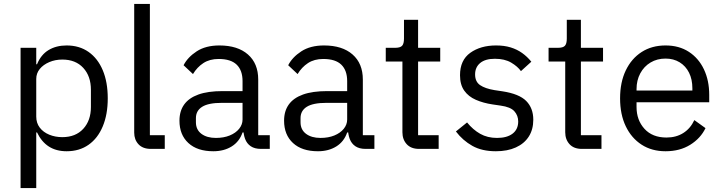

<svg xmlns="http://www.w3.org/2000/svg" viewBox="-20 -760 3687 980"><path d="M85 200V-516H165V-432H169Q189 -481 228 -504.5Q267 -528 320 -528Q385 -528 432 -495Q479 -462 504.5 -401.5Q530 -341 530 -258Q530 -176 504.5 -115Q479 -54 432 -21Q385 12 320 12Q267 12 229.5 -12Q192 -36 169 -84H165V200ZM298 -60Q366 -60 405 -102.5Q444 -145 444 -214V-302Q444 -371 405 -413.5Q366 -456 298 -456Q262 -456 231.5 -443Q201 -430 183 -408Q165 -386 165 -357V-165Q165 -132 183 -108.5Q201 -85 231.5 -72.5Q262 -60 298 -60Z M821 0H750Q709 0 687 -23.5Q665 -47 665 -83V-740H745V-70H821Z M1357 0H1312Q1280 0 1260 -13.5Q1240 -27 1231 -51Q1222 -75 1222 -106V-113L1253 -84H1218Q1202 -37 1162.5 -12.5Q1123 12 1069 12Q987 12 941.5 -30Q896 -72 896 -144Q896 -193 920 -226.5Q944 -260 992.5 -277.5Q1041 -295 1116 -295H1218V-346Q1218 -401 1188 -430Q1158 -459 1096 -459Q1050 -459 1018 -438Q986 -417 965 -382L917 -427Q938 -468 984 -498Q1030 -528 1100 -528Q1193 -528 1245.5 -482Q1298 -436 1298 -354V-70H1357ZM1218 -235H1112Q1044 -235 1012 -215Q980 -195 980 -157V-136Q980 -98 1008 -77Q1036 -56 1082 -56Q1122 -56 1152.5 -68.5Q1183 -81 1200.5 -102.5Q1218 -124 1218 -150Z M1891 0H1846Q1814 0 1794 -13.5Q1774 -27 1765 -51Q1756 -75 1756 -106V-113L1787 -84H1752Q1736 -37 1696.5 -12.5Q1657 12 1603 12Q1521 12 1475.5 -30Q1430 -72 1430 -144Q1430 -193 1454 -226.5Q1478 -260 1526.5 -277.5Q1575 -295 1650 -295H1752V-346Q1752 -401 1722 -430Q1692 -459 1630 -459Q1584 -459 1552 -438Q1520 -417 1499 -382L1451 -427Q1472 -468 1518 -498Q1564 -528 1634 -528Q1727 -528 1779.5 -482Q1832 -436 1832 -354V-70H1891ZM1752 -235H1646Q1578 -235 1546 -215Q1514 -195 1514 -157V-136Q1514 -98 1542 -77Q1570 -56 1616 -56Q1656 -56 1686.5 -68.5Q1717 -81 1734.5 -102.5Q1752 -124 1752 -150Z M2219 0H2119Q2078 0 2056 -24Q2034 -48 2034 -85V-446H1949V-516H1997Q2023 -516 2032.5 -526.5Q2042 -537 2042 -563V-659H2114V-516H2227V-446H2114V-70H2219Z M2511 12Q2440 12 2391 -15.5Q2342 -43 2307 -89L2364 -135Q2394 -98 2431 -77Q2468 -56 2517 -56Q2568 -56 2596.5 -78Q2625 -100 2625 -140Q2625 -170 2605.5 -192Q2586 -214 2535 -221L2494 -227Q2447 -234 2409 -250.5Q2371 -267 2349.5 -297.5Q2328 -328 2328 -376Q2328 -453 2380.5 -490.5Q2433 -528 2512 -528Q2554 -528 2586.5 -518Q2619 -508 2645 -489.5Q2671 -471 2692 -445L2639 -397Q2622 -421 2589 -440.5Q2556 -460 2506 -460Q2457 -460 2431 -438.5Q2405 -417 2405 -380Q2405 -343 2430.5 -325.5Q2456 -308 2504 -300L2544 -294Q2630 -281 2666 -244.5Q2702 -208 2702 -149Q2702 -99 2679 -63Q2656 -27 2613 -7.5Q2570 12 2511 12Z M3050 0H2950Q2909 0 2887 -24Q2865 -48 2865 -85V-446H2780V-516H2828Q2854 -516 2863.5 -526.5Q2873 -537 2873 -563V-659H2945V-516H3058V-446H2945V-70H3050Z M3377 12Q3307 12 3255 -21.5Q3203 -55 3174 -115.5Q3145 -176 3145 -258Q3145 -340 3174 -400.5Q3203 -461 3255 -494.5Q3307 -528 3377 -528Q3446 -528 3496 -495.5Q3546 -463 3573 -406Q3600 -349 3600 -276V-238H3229V-214Q3229 -147 3269.5 -102.5Q3310 -58 3382 -58Q3431 -58 3467.5 -81Q3504 -104 3524 -147L3581 -106Q3556 -54 3503 -21Q3450 12 3377 12ZM3377 -461Q3334 -461 3300.5 -441Q3267 -421 3248 -385.5Q3229 -350 3229 -305V-298H3514V-309Q3514 -355 3497 -389Q3480 -423 3449 -442Q3418 -461 3377 -461Z"/></svg>

Font: IBM Plex Sans
Style: Regular
Weight: 400
Designer: Mike Abbink, Paul van der Laan, Pieter van Rosmalen
Foundry: Bold Monday
Version: Version 3.201